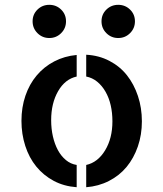

<svg xmlns="http://www.w3.org/2000/svg" viewBox="-20 -784 686 808"><path d="M342.8 -553.7Q396.5 -550.8 440.4 -527.8Q484.4 -504.9 514.2 -467.3Q543.9 -429.7 560.5 -379.9Q577.1 -330.1 577.1 -273.4Q577.1 -216.8 560.1 -167.5Q543 -118.2 512.7 -81.5Q482.4 -44.9 438.5 -22.5Q394.5 0 342.8 3.9V-89.8Q391.6 -100.6 422.4 -151.4Q453.1 -202.1 453.1 -273.4Q453.1 -309.6 445.8 -341.3Q438.5 -373 423.8 -398.4Q409.2 -423.8 388.7 -440.4Q368.2 -457 342.8 -461.9ZM70.3 -275.4Q70.3 -332 86.9 -380.9Q103.5 -429.7 134.3 -466.3Q165 -502.9 208 -525.4Q251 -547.9 302.7 -552.7V-461.9Q253.9 -451.2 224.6 -400.4Q195.3 -349.6 195.3 -278.3Q195.3 -242.2 202.6 -210Q210 -177.7 223.6 -152.3Q237.3 -127 257.3 -110.4Q277.3 -93.8 302.7 -89.8V3.9Q249 0 206.1 -22.9Q163.1 -45.9 132.8 -83Q102.5 -120.1 86.4 -169.9Q70.3 -219.7 70.3 -275.4ZM547.9 -694.3Q547.9 -665 527.3 -644.5Q506.8 -624 477.5 -624Q448.2 -624 427.7 -644.5Q407.2 -665 407.2 -694.3Q407.2 -723.6 427.7 -743.7Q448.2 -763.7 477.5 -763.7Q506.8 -763.7 527.3 -743.7Q547.9 -723.6 547.9 -694.3ZM257.8 -694.3Q257.8 -665 237.3 -644.5Q216.8 -624 187.5 -624Q158.2 -624 137.7 -644.5Q117.2 -665 117.2 -694.3Q117.2 -723.6 137.7 -743.7Q158.2 -763.7 187.5 -763.7Q216.8 -763.7 237.3 -743.7Q257.8 -723.6 257.8 -694.3Z"/></svg>

Font: Allerta
Style: Stencil
Weight: 400
Designer: Matt McInerney
Foundry: Matt McInerney
Version: Version 1.0